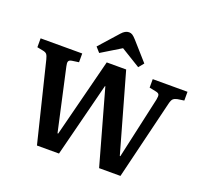

<svg xmlns="http://www.w3.org/2000/svg" viewBox="-154 -1133 1412 1318"><g transform="rotate(20 551.5 -473.5)"><path d="M243 0 101 -578Q95 -602 87 -612.5Q79 -623 56 -627L15 -635V-700H319V-636L270 -629Q250 -626 245.5 -615Q241 -604 247 -579L347 -127H352L498 -700H640L802 -127H806L906 -577Q911 -603 907 -613.5Q903 -624 883 -628L834 -638V-700H1088V-636L1040 -629Q1021 -625 1010.5 -616Q1000 -607 993 -577L853 0H697L545 -543H542L404 0ZM427 -743 395 -779 518 -917Q544 -947 572 -947Q586 -947 597.5 -939.5Q609 -932 626 -913L743 -781L712 -743L570 -830Z"/></g></svg>

Font: Literata 12pt SemiBold
Style: Regular
Weight: 600
Designer: Latin by Veronika Burian and Jose Scaglione. Greek by Irene Vlachou. Cyrillic by Vera Evstafieva.
Foundry: TypeTogether
Version: Version 3.002